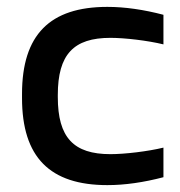

<svg xmlns="http://www.w3.org/2000/svg" viewBox="-20 -529 524 558"><path d="M44 -256V-244C44 -72 125 9 292 9C343 9 398 1 455 -14V-100C410 -89 343 -81 301 -81C194 -81 148 -129 148 -247V-253C148 -371 194 -419 301 -419C343 -419 410 -411 455 -400V-486C398 -501 343 -509 292 -509C125 -509 44 -428 44 -256Z"/></svg>

Font: LT Wave Alt Medium
Style: Regular
Weight: 500
Designer: Daniel Lyons
Version: Version 2.5 (Glyphs App)